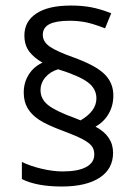

<svg xmlns="http://www.w3.org/2000/svg" viewBox="-20 -679 503 703"><path d="M66.9 -340.3Q66.9 -376.5 85 -405.5Q103 -434.6 135.7 -449.7Q105 -466.8 87.2 -490.2Q69.3 -513.7 69.3 -549.3Q69.3 -600.6 113 -629.6Q156.7 -658.7 239.7 -658.7Q279.3 -658.7 312.7 -652.6Q346.2 -646.5 387.2 -630.4L364.7 -575.2Q323.7 -591.3 295.2 -597.2Q266.6 -603 234.4 -603Q185.5 -603 161.1 -590.6Q136.7 -578.1 136.7 -551.3Q136.7 -525.9 162.6 -508.1Q188.5 -490.2 253.4 -467.3Q332 -438.5 363.5 -406.7Q395 -375 395 -329.6Q395 -292 377.7 -262.2Q360.4 -232.4 329.6 -215.3Q394 -181.2 394 -119.6Q394 -60.5 344.7 -28.3Q295.4 3.9 206.1 3.9Q114.3 3.9 60.1 -23.4V-85.9Q92.8 -70.3 133.8 -60.8Q174.8 -51.3 209.5 -51.3Q265.6 -51.3 295.4 -67.4Q325.2 -83.5 325.2 -113.3Q325.2 -132.8 315.2 -145Q305.2 -157.2 282.2 -169.4Q259.3 -181.6 210.9 -199.7Q151.4 -221.7 123 -240.5Q94.7 -259.3 80.8 -283.4Q66.9 -307.6 66.9 -340.3ZM128.4 -348.6Q128.4 -316.4 156.2 -294.2Q184.1 -272 254.4 -246.6L274.9 -238.3Q333 -272 333 -318.8Q333 -354 302 -377.4Q271 -400.9 192.9 -425.3Q164.1 -417 146.2 -396Q128.4 -375 128.4 -348.6Z"/></svg>

Font: XL-Viking
Style: Regular
Weight: 400
Foundry: Ascender Corporation
Version: Version 1.10 March 23, 2015